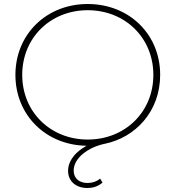

<svg xmlns="http://www.w3.org/2000/svg" viewBox="-20 -724 877 959"><path d="M418 -704C212 -704 57 -553 57 -350C57 -149 209 1 412 4C339 46 320 93 320 129C320 182 360 215 416 215C445 215 470 207 492 188L480 168C464 182 441 190 418 190C378 190 348 169 348 128C348 65 421 11 504 -6C655 -37 780 -166 780 -350C780 -553 625 -704 418 -704ZM418 -27C232 -27 91 -165 91 -350C91 -535 232 -673 418 -673C605 -673 746 -535 746 -350C746 -165 605 -27 418 -27Z"/></svg>

Font: Talent ExtraLight
Style: Regular
Weight: 200
Designer: Mike Powis
Version: Version 1.001;hotconv 1.0.109;makeotfexe 2.5.65596